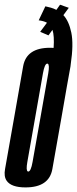

<svg xmlns="http://www.w3.org/2000/svg" viewBox="-47 -812 335 836"><path d="M64 4Q2 4 -18 -25Q-31 -44 -25 -76Q-11 -156 14.5 -299.5Q39.5 -443 53.8 -523.5Q68 -604 171 -604Q179 -604 186.5 -603.5Q190 -656 181.5 -682L164 -658L128 -673.5L157.5 -713Q144.5 -720.5 121.5 -723.5L150.5 -784.5Q162.5 -782 174.8 -778.5Q187 -775 198.5 -769L214.5 -791.5L252.5 -778L229 -746Q253 -720.5 263.5 -670Q274 -619.5 261 -532.5Q260.5 -528 260 -523.5Q256 -503 252 -479Q248 -457.5 243.8 -433.5Q239.5 -409.5 236 -388.5Q228.5 -347.5 220.5 -299.5Q195 -156 181 -76Q167 4 64 4ZM76 -65Q87.5 -65 94.8 -106.8Q102 -148.5 129 -299.5Q155.5 -450.5 163 -492.5Q169.5 -530.5 161 -534.5Q160 -535 159 -535Q147.5 -535 140 -492.8Q132.5 -450.5 106 -299.5Q79 -148.5 72 -106.5Q65.5 -69.5 74 -65.5Q75 -65 76 -65Z"/></svg>

Font: Anybody UltraCondensed Medium
Style: Italic
Weight: 500
Width: 1
Italic angle: -10°
Designer: Tyler Finck
Foundry: Etcetera Type Company
Version: Version 1.010; ttfautohint (v1.8.3) -l 8 -r 50 -G 200 -x 14 